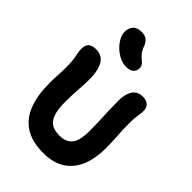

<svg xmlns="http://www.w3.org/2000/svg" viewBox="-289 -1128 1261 1261"><g transform="rotate(45 342.0 -497.0)"><path d="M362 13Q254 13 189 -30Q124 -73 94.5 -152.5Q65 -232 65 -341Q65 -382 67.5 -420.5Q70 -459 70 -487Q70 -526 67.5 -550Q65 -574 61.5 -589.5Q58 -605 56 -619Q54 -633 54 -651Q54 -685 72.5 -700Q91 -715 125 -715Q156 -715 180 -700Q204 -685 219 -646.5Q234 -608 234 -539Q234 -510 231.5 -473.5Q229 -437 227 -401Q225 -365 225 -333Q225 -257 240 -215.5Q255 -174 284 -158.5Q313 -143 355 -143Q415 -143 444.5 -179Q474 -215 474 -305Q474 -361 472 -403.5Q470 -446 468.5 -488Q467 -530 467 -582Q467 -640 490 -676Q513 -712 562 -712Q594 -712 613 -696Q632 -680 632 -647Q632 -631 629 -614Q626 -597 624 -574.5Q622 -552 622 -518Q622 -465 626 -412Q630 -359 630 -298Q630 -206 601.5 -136Q573 -66 513.5 -26.5Q454 13 362 13ZM344 -772Q316 -772 286 -786Q256 -800 231.5 -823Q207 -846 191.5 -873.5Q176 -901 176 -928Q176 -964 195.5 -985.5Q215 -1007 258 -1007Q285 -1007 304 -994Q323 -981 335 -947Q345 -920 358.5 -904.5Q372 -889 385 -878.5Q398 -868 406.5 -857Q415 -846 415 -827Q415 -802 397.5 -787Q380 -772 344 -772Z"/></g></svg>

Font: Shantell Sans
Style: Bold
Weight: 700
Designer: Stephen Nixon, Anya Danilova, Shantell Martin
Foundry: Arrow Type
Version: Version 1.011;[c5ecc13dd]